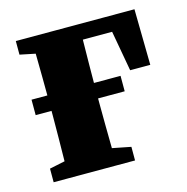

<svg xmlns="http://www.w3.org/2000/svg" viewBox="-79 -559 618 635"><g transform="rotate(-15 230.0 -241.5)"><path d="M29.1 -229.8V-282.7H333.9V-229.8ZM80.4 0Q81.4 -23.1 81.9 -60.2Q82.4 -97.4 82.9 -138Q83.4 -178.7 83.4 -210V-273.5Q83.4 -304.8 82.9 -345.4Q82.4 -386.1 81.9 -423.8Q81.4 -461.4 80.4 -483.5H245.8Q244.8 -461.4 244.3 -423.8Q243.8 -386.1 243.3 -345.4Q242.8 -304.8 242.8 -273.5V-210Q242.8 -178.7 243.3 -138Q243.8 -97.4 244.3 -60.2Q244.8 -23.1 245.8 0ZM163 -430.6V-483.5H435.3L438.3 -292.4H369.4L335.2 -483.5L403.9 -430.6ZM29.1 0V-46.6L124.9 -66.6H206.6L307.8 -46.6V0ZM29.1 -436.9V-483.5H163V-416.9H126.6Z"/></g></svg>

Font: Source Serif 4 Variable
Style: Regular
Weight: 400
Designer: Frank Grießhammer
Foundry: Adobe
Version: Version 4.005;hotconv 1.1.0;makeotfexe 2.6.0